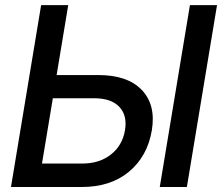

<svg xmlns="http://www.w3.org/2000/svg" viewBox="-20 -748 888 768"><path d="M206.5 -447.8H373Q490.2 -447.8 547.1 -388.2Q604 -328.6 587.4 -227.1Q569.8 -122.6 496.1 -61.3Q422.4 0 307.1 0H23.9L144.5 -727.5H252.9ZM191.4 -355 147.9 -93.8H309.1Q377.4 -93.8 423.6 -129.9Q469.7 -166 480 -227.5Q489.7 -286.1 457.3 -320.6Q424.8 -355 356.4 -355ZM848.1 -727.5 727.5 0H619.1L739.7 -727.5Z"/></svg>

Font: Inter Display Medium
Style: Italic
Weight: 500
Italic angle: -9.39999°
Designer: Rasmus Andersson
Foundry: rsms
Version: Version 4.000;git-a52131595